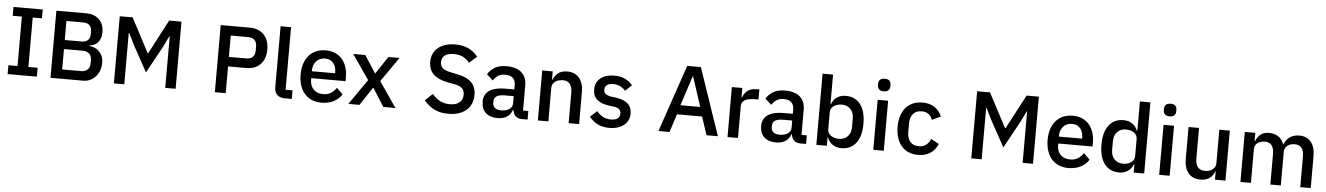

<svg xmlns="http://www.w3.org/2000/svg" viewBox="-29 -1360 13737 1989"><g transform="rotate(5 6840.0 -366.0)"><path d="M56 0V-92H151V-606H56V-698H360V-606H264V-92H360V0Z M502 -698H811Q898 -698 947.5 -649Q997 -600 997 -518Q997 -479 986 -451.5Q975 -424 958 -406.5Q941 -389 919 -380.5Q897 -372 876 -370V-364Q897 -363 922.5 -354Q948 -345 970 -325.5Q992 -306 1007 -275.5Q1022 -245 1022 -201Q1022 -159 1008.5 -122Q995 -85 971 -58Q947 -31 914 -15.5Q881 0 842 0H502ZM615 -97H809Q853 -97 878 -120Q903 -143 903 -186V-220Q903 -263 878 -286Q853 -309 809 -309H615ZM615 -403H790Q832 -403 855 -424.5Q878 -446 878 -486V-518Q878 -558 855 -579.5Q832 -601 790 -601H615Z M1695 -534H1690L1635 -421L1482 -142L1329 -421L1274 -534H1269V0H1161V-698H1295L1482 -343H1488L1675 -698H1803V0H1695Z M2211 0V-698H2511Q2608 -698 2661 -641Q2714 -584 2714 -488Q2714 -392 2661 -335Q2608 -278 2511 -278H2324V0ZM2324 -377H2504Q2547 -377 2571 -399.5Q2595 -422 2595 -464V-512Q2595 -554 2571 -576.5Q2547 -599 2504 -599H2324Z M2941 0Q2885 0 2857.5 -28.5Q2830 -57 2830 -108V-740H2939V-89H3011V0Z M3319 12Q3263 12 3219 -7Q3175 -26 3144 -61.5Q3113 -97 3096.5 -147.5Q3080 -198 3080 -260Q3080 -322 3096.5 -372.5Q3113 -423 3144 -458.5Q3175 -494 3219 -513Q3263 -532 3319 -532Q3376 -532 3419.5 -512Q3463 -492 3492 -456.5Q3521 -421 3535.5 -374Q3550 -327 3550 -273V-232H3193V-215Q3193 -155 3228.5 -116.5Q3264 -78 3330 -78Q3378 -78 3411 -99Q3444 -120 3467 -156L3531 -93Q3502 -45 3447 -16.5Q3392 12 3319 12ZM3319 -447Q3291 -447 3267.5 -437Q3244 -427 3227.5 -409Q3211 -391 3202 -366Q3193 -341 3193 -311V-304H3435V-314Q3435 -374 3404 -410.5Q3373 -447 3319 -447Z M3599 0 3782 -263 3604 -520H3730L3847 -339H3850L3970 -520H4086L3908 -264L4089 0H3963L3843 -189H3840L3715 0Z M4640 12Q4552 12 4490.5 -20Q4429 -52 4385 -106L4463 -179Q4500 -134 4544.5 -111Q4589 -88 4646 -88Q4713 -88 4747 -118Q4781 -148 4781 -199Q4781 -240 4757 -264Q4733 -288 4672 -300L4610 -311Q4508 -330 4457 -378Q4406 -426 4406 -510Q4406 -556 4423.5 -593.5Q4441 -631 4472.5 -656.5Q4504 -682 4549 -696Q4594 -710 4650 -710Q4729 -710 4787 -682.5Q4845 -655 4886 -603L4807 -533Q4780 -568 4741 -589Q4702 -610 4644 -610Q4584 -610 4551 -586Q4518 -562 4518 -516Q4518 -472 4545 -450.5Q4572 -429 4629 -418L4691 -405Q4796 -385 4844.5 -337Q4893 -289 4893 -205Q4893 -156 4876 -116Q4859 -76 4826.5 -47.5Q4794 -19 4747 -3.5Q4700 12 4640 12Z M5402 0Q5359 0 5336 -24.5Q5313 -49 5308 -87H5303Q5288 -38 5248 -13Q5208 12 5151 12Q5070 12 5026.5 -30Q4983 -72 4983 -143Q4983 -221 5039.5 -260Q5096 -299 5205 -299H5299V-343Q5299 -391 5273 -417Q5247 -443 5192 -443Q5146 -443 5117 -423Q5088 -403 5068 -372L5003 -431Q5029 -475 5076 -503.5Q5123 -532 5199 -532Q5300 -532 5354 -485Q5408 -438 5408 -350V-89H5463V0ZM5182 -71Q5233 -71 5266 -93.5Q5299 -116 5299 -154V-229H5207Q5094 -229 5094 -159V-141Q5094 -106 5117.5 -88.5Q5141 -71 5182 -71Z M5570 0V-520H5679V-434H5684Q5701 -476 5735.5 -504Q5770 -532 5830 -532Q5910 -532 5954.5 -479.5Q5999 -427 5999 -330V0H5890V-316Q5890 -438 5792 -438Q5771 -438 5750.5 -432.5Q5730 -427 5714 -416Q5698 -405 5688.5 -388Q5679 -371 5679 -348V0Z M6315 12Q6241 12 6191 -14Q6141 -40 6104 -86L6174 -150Q6203 -115 6238.5 -95.5Q6274 -76 6321 -76Q6369 -76 6392.5 -94.5Q6416 -113 6416 -146Q6416 -171 6399.5 -188.5Q6383 -206 6342 -211L6294 -217Q6214 -227 6168.5 -263.5Q6123 -300 6123 -372Q6123 -410 6137 -439.5Q6151 -469 6176.5 -489.5Q6202 -510 6237.5 -521Q6273 -532 6316 -532Q6386 -532 6430.5 -510Q6475 -488 6510 -449L6443 -385Q6423 -409 6390.5 -426.5Q6358 -444 6316 -444Q6271 -444 6249.5 -426Q6228 -408 6228 -379Q6228 -349 6247 -334Q6266 -319 6308 -312L6356 -306Q6442 -293 6481.5 -255.5Q6521 -218 6521 -155Q6521 -117 6506.5 -86.5Q6492 -56 6465 -34Q6438 -12 6400 0Q6362 12 6315 12Z M7324 0 7261 -189H7000L6939 0H6824L7062 -698H7204L7442 0ZM7133 -594H7128L7027 -286H7233Z M7542 0V-520H7651V-420H7656Q7667 -460 7702 -490Q7737 -520 7799 -520H7828V-415H7785Q7720 -415 7685.5 -394Q7651 -373 7651 -332V0Z M8298 0Q8255 0 8232 -24.5Q8209 -49 8204 -87H8199Q8184 -38 8144 -13Q8104 12 8047 12Q7966 12 7922.5 -30Q7879 -72 7879 -143Q7879 -221 7935.5 -260Q7992 -299 8101 -299H8195V-343Q8195 -391 8169 -417Q8143 -443 8088 -443Q8042 -443 8013 -423Q7984 -403 7964 -372L7899 -431Q7925 -475 7972 -503.5Q8019 -532 8095 -532Q8196 -532 8250 -485Q8304 -438 8304 -350V-89H8359V0ZM8078 -71Q8129 -71 8162 -93.5Q8195 -116 8195 -154V-229H8103Q7990 -229 7990 -159V-141Q7990 -106 8013.5 -88.5Q8037 -71 8078 -71Z M8466 -740H8575V-434H8580Q8597 -481 8635.5 -506.5Q8674 -532 8726 -532Q8825 -532 8879 -460.5Q8933 -389 8933 -260Q8933 -131 8879 -59.5Q8825 12 8726 12Q8674 12 8635.5 -14Q8597 -40 8580 -86H8575V0H8466ZM8693 -82Q8750 -82 8784 -118.5Q8818 -155 8818 -215V-305Q8818 -365 8784 -401.5Q8750 -438 8693 -438Q8643 -438 8609 -413.5Q8575 -389 8575 -349V-171Q8575 -131 8609 -106.5Q8643 -82 8693 -82Z M9113 -613Q9079 -613 9063.5 -629Q9048 -645 9048 -670V-687Q9048 -712 9063.5 -728Q9079 -744 9113 -744Q9147 -744 9162 -728Q9177 -712 9177 -687V-670Q9177 -645 9162 -629Q9147 -613 9113 -613ZM9058 -520H9167V0H9058Z M9524 12Q9468 12 9424 -7Q9380 -26 9350 -61.5Q9320 -97 9304 -147.5Q9288 -198 9288 -260Q9288 -322 9304 -372.5Q9320 -423 9350 -458.5Q9380 -494 9424 -513Q9468 -532 9524 -532Q9602 -532 9652 -497Q9702 -462 9725 -404L9635 -362Q9624 -398 9596.5 -419.5Q9569 -441 9524 -441Q9464 -441 9433.5 -403.5Q9403 -366 9403 -306V-213Q9403 -153 9433.5 -115.5Q9464 -78 9524 -78Q9572 -78 9600.5 -101.5Q9629 -125 9646 -164L9729 -120Q9703 -56 9651 -22Q9599 12 9524 12Z M10611 -534H10606L10551 -421L10398 -142L10245 -421L10190 -534H10185V0H10077V-698H10211L10398 -343H10404L10591 -698H10719V0H10611Z M11087 12Q11031 12 10987 -7Q10943 -26 10912 -61.5Q10881 -97 10864.5 -147.5Q10848 -198 10848 -260Q10848 -322 10864.5 -372.5Q10881 -423 10912 -458.5Q10943 -494 10987 -513Q11031 -532 11087 -532Q11144 -532 11187.5 -512Q11231 -492 11260 -456.5Q11289 -421 11303.5 -374Q11318 -327 11318 -273V-232H10961V-215Q10961 -155 10996.5 -116.5Q11032 -78 11098 -78Q11146 -78 11179 -99Q11212 -120 11235 -156L11299 -93Q11270 -45 11215 -16.5Q11160 12 11087 12ZM11087 -447Q11059 -447 11035.5 -437Q11012 -427 10995.5 -409Q10979 -391 10970 -366Q10961 -341 10961 -311V-304H11203V-314Q11203 -374 11172 -410.5Q11141 -447 11087 -447Z M11766 -86H11761Q11744 -40 11705.5 -14Q11667 12 11615 12Q11516 12 11462 -59.5Q11408 -131 11408 -260Q11408 -389 11462 -460.5Q11516 -532 11615 -532Q11667 -532 11705.5 -506.5Q11744 -481 11761 -434H11766V-740H11875V0H11766ZM11648 -82Q11698 -82 11732 -106.5Q11766 -131 11766 -171V-349Q11766 -389 11732 -413.5Q11698 -438 11648 -438Q11591 -438 11557 -401.5Q11523 -365 11523 -305V-215Q11523 -155 11557 -118.5Q11591 -82 11648 -82Z M12086 -613Q12052 -613 12036.5 -629Q12021 -645 12021 -670V-687Q12021 -712 12036.5 -728Q12052 -744 12086 -744Q12120 -744 12135 -728Q12150 -712 12150 -687V-670Q12150 -645 12135 -629Q12120 -613 12086 -613ZM12031 -520H12140V0H12031Z M12611 -86H12607Q12600 -67 12588.5 -49Q12577 -31 12559.5 -17.5Q12542 -4 12517.5 4Q12493 12 12461 12Q12380 12 12335.5 -40Q12291 -92 12291 -189V-520H12400V-203Q12400 -82 12500 -82Q12521 -82 12541 -87.5Q12561 -93 12576.5 -104Q12592 -115 12601.5 -132Q12611 -149 12611 -172V-520H12720V0H12611Z M12876 0V-520H12985V-434H12990Q12998 -454 13009.5 -472Q13021 -490 13037.5 -503.5Q13054 -517 13076.5 -524.5Q13099 -532 13129 -532Q13182 -532 13223 -506Q13264 -480 13283 -426H13286Q13300 -470 13340 -501Q13380 -532 13443 -532Q13521 -532 13564 -479.5Q13607 -427 13607 -330V0H13498V-317Q13498 -377 13475 -407.5Q13452 -438 13402 -438Q13381 -438 13362 -432.5Q13343 -427 13328.5 -416Q13314 -405 13305 -388Q13296 -371 13296 -349V0H13187V-317Q13187 -438 13092 -438Q13072 -438 13052.5 -432.5Q13033 -427 13018 -416Q13003 -405 12994 -388Q12985 -371 12985 -349V0Z"/></g></svg>

Font: IBM Plex Sans Arabic Medium
Style: Regular
Weight: 500
Designer: Mike Abbink, Paul van der Laan, Pieter van Rosmalen, Wael Morcos, Khajak Apelian
Foundry: Bold Monday
Version: Version 1.1